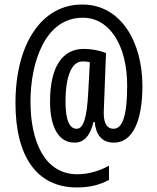

<svg xmlns="http://www.w3.org/2000/svg" viewBox="-20 -740 691 844"><path d="M606 -362C606 -559 509 -720 343 -720C167 -722 48 -552 48 -287C48 -49 144 84 318 84C375 84 417 73 459 51V-12C422 10 370 26 320 26C176 26 114 -118 114 -294C114 -463 177 -662 343 -662C462 -663 539 -540 539 -364C539 -232 519 -174 479 -174C452 -174 436 -194 436 -244C436 -256 437 -279 438 -299L446 -507C415 -519 381 -525 348 -525C252 -525 200 -443 200 -294C200 -179 239 -113 307 -113C349 -113 376 -142 391 -204H396C402 -146 428 -113 481 -113C560 -113 606 -202 606 -362ZM268 -292C268 -408 296 -470 343 -470C356 -470 366 -469 375 -466L368 -336C362 -222 347 -174 317 -174C285 -174 268 -213 268 -292Z"/></svg>

Font: Noto Sans Telugu ExtraCondensed
Style: Regular
Weight: 400
Width: 2
Designer: Jelle Bosma - Monotype Design Team
Foundry: Monotype Imaging Inc.
Version: Version 2.005